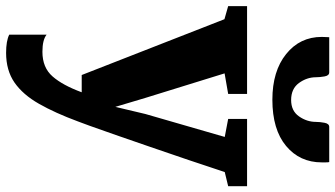

<svg xmlns="http://www.w3.org/2000/svg" viewBox="-262 -612 1126 645"><g transform="rotate(90 301.5 -289.0)"><path d="M156 254Q116 254 95 243.5V118Q112.5 132 152.5 132Q205.5 132 235.2 98Q265 64 288.5 0H230.5L43 -479.5L-1 -492V-555.5H294V-492L225 -480L307.5 -213.5L337.5 -113L361.5 -214L438.5 -480.5L378 -492V-555.5H604V-492L556.5 -480.5Q538 -424 516 -359Q494 -294 472.2 -230.8Q450.5 -167.5 432 -114.5Q413.5 -61.5 401.2 -27.2Q389 7 386.5 12.5Q358 89.5 327.2 143.5Q296.5 197.5 255.8 225.8Q215 254 156 254ZM221.5 -831.5Q232.5 -831.5 235.2 -815.8Q238 -800 238 -787Q238 -756.5 257.2 -730Q276.5 -703.5 314.5 -703.5Q351 -703.5 369.5 -730Q388 -756.5 388 -787Q388 -800 391 -815.8Q394 -831.5 405 -831.5H523Q524 -827.5 524 -819Q524 -810.5 524 -806.5Q524 -732.5 468.8 -686.5Q413.5 -640.5 313.5 -640.5Q217.5 -640.5 160 -686.8Q102.5 -733 102.5 -806.5Q102.5 -813 103 -819Q103.5 -825 103.5 -831.5Z"/></g></svg>

Font: Merriweather Black
Style: Regular
Weight: 900
Designer: Eben Sorkin
Foundry: Eben Sorkin
Version: Version 2.200;gftools[0.9.31]